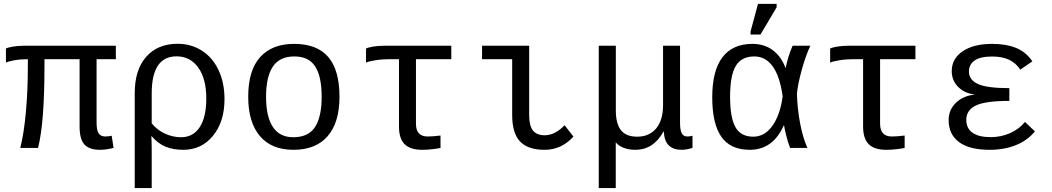

<svg xmlns="http://www.w3.org/2000/svg" viewBox="-20 -765 5441 993"><path d="M479.5 -459V-129.9Q479.5 -92.8 489.7 -75.9Q500 -59.1 525.4 -59.1Q540.5 -59.1 557.6 -63L567.4 0Q529.8 9.8 497.6 9.8Q441.4 9.8 416.5 -17.8Q391.6 -45.4 391.6 -110.8V-459H210V-423.8Q210 -129.4 176.8 0H85Q104 -75.7 114 -187Q124 -298.3 124 -419.9V-459Q85 -459 53.2 -453.1Q21.5 -447.3 10.7 -440.9V-514.2Q22.5 -520 48.6 -524.2Q74.7 -528.3 100.1 -528.3H579.1V-459Z M1141.1 -252Q1141.1 -135.7 1081.8 -63Q1022.5 9.8 927.7 9.8Q875.5 9.8 836.7 -6.1Q797.9 -22 764.6 -60.1H762.7Q764.6 -30.8 764.6 0V207.5H676.8V-283.7Q676.8 -403.3 735.8 -470.9Q794.9 -538.6 898.9 -538.6Q968.3 -538.6 1023.9 -503.2Q1079.6 -467.8 1110.4 -402.1Q1141.1 -336.4 1141.1 -252ZM1046.9 -255.9Q1046.9 -357.9 1005.1 -415.8Q963.4 -473.6 893.1 -473.6Q764.6 -473.6 764.6 -281.7V-127Q793.5 -91.8 834 -73.5Q874.5 -55.2 916.5 -55.2Q978.5 -55.2 1012.7 -106.9Q1046.9 -158.7 1046.9 -255.9Z M1735.8 -264.6Q1735.8 -131.3 1674.6 -60.8Q1613.3 9.8 1497.6 9.8Q1384.3 9.8 1324 -61.5Q1263.7 -132.8 1263.7 -264.6Q1263.7 -400.9 1325.4 -469.5Q1387.2 -538.1 1500.5 -538.1Q1619.6 -538.1 1677.7 -470.2Q1735.8 -402.3 1735.8 -264.6ZM1643.6 -264.6Q1643.6 -369.6 1610.1 -421.4Q1576.7 -473.1 1502 -473.1Q1426.3 -473.1 1391.1 -420.4Q1356 -367.7 1356 -264.6Q1356 -162.1 1391.1 -108.6Q1426.3 -55.2 1496.6 -55.2Q1574.2 -55.2 1608.9 -107.4Q1643.6 -159.7 1643.6 -264.6Z M1996.1 -459Q1956.1 -459 1919.9 -453.1Q1883.8 -447.3 1873 -440.9V-514.2Q1884.8 -520 1910.9 -524.2Q1937 -528.3 1962.4 -528.3H2314V-459H2131.3V-125Q2131.3 -59.1 2191.9 -59.1Q2219.2 -59.1 2258.3 -64V0Q2247.1 2.9 2219.2 6.3Q2191.4 9.8 2164.1 9.8Q2101.6 9.8 2072.5 -19.3Q2043.5 -48.3 2043.5 -110.8V-459Z M2716.8 -168.9Q2716.8 -114.7 2736.3 -90.1Q2755.9 -65.4 2796.9 -65.4Q2850.6 -65.4 2899.9 -117.2L2945.8 -58.6Q2883.8 9.8 2796.4 9.8Q2710 9.8 2669.4 -33.4Q2628.9 -76.7 2628.9 -170.4V-459H2473.1V-528.3H2716.8Z M3076.7 207.5V-528.3H3165V-193.4Q3165 -126 3191.2 -92Q3217.3 -58.1 3275.4 -58.1Q3337.9 -58.1 3373.5 -100.6Q3409.2 -143.1 3409.2 -222.2V-528.3H3497.1V-129.9Q3497.1 -93.3 3505.6 -76.2Q3514.2 -59.1 3535.2 -59.1Q3547.4 -59.1 3561.5 -63V0Q3529.8 9.8 3506.3 9.8Q3461.9 9.8 3438.7 -13.2Q3415.5 -36.1 3413.1 -85H3411.6Q3359.9 9.8 3265.6 9.8Q3232.9 9.8 3206.3 -0.2Q3179.7 -10.3 3164.6 -28.8V207.5Z M4033.2 -115.7Q3977.1 9.8 3857.9 9.8Q3757.8 9.8 3710.7 -57.6Q3663.6 -125 3663.6 -261.7Q3663.6 -400.4 3716.6 -469.2Q3769.5 -538.1 3871.6 -538.1Q3933.1 -538.1 3976.8 -505.4Q4020.5 -472.7 4042.5 -413.6H4043.5Q4054.7 -471.7 4079.1 -528.3H4170.9Q4146.5 -476.6 4126 -401.6Q4105.5 -326.7 4101.6 -278.8Q4104 -200.7 4118.4 -125.5Q4132.8 -50.3 4155.8 0H4066.4Q4054.7 -29.8 4046.1 -64.7Q4037.6 -99.6 4035.2 -115.7ZM3755.9 -264.6Q3755.9 -156.2 3783.7 -107.2Q3811.5 -58.1 3876 -58.1Q3934.6 -58.1 3974.9 -114.5Q4015.1 -170.9 4027.8 -266.6Q4013.7 -369.6 3976.6 -421.4Q3939.5 -473.1 3881.3 -473.1Q3814.9 -473.1 3785.4 -424.1Q3755.9 -375 3755.9 -264.6ZM3861.8 -586.4V-602.5L3900.4 -745.1H3996.6V-727.1L3913.1 -586.4Z M4396.5 -459Q4356.4 -459 4320.3 -453.1Q4284.2 -447.3 4273.4 -440.9V-514.2Q4285.2 -520 4311.3 -524.2Q4337.4 -528.3 4362.8 -528.3H4714.4V-459H4531.7V-125Q4531.7 -59.1 4592.3 -59.1Q4619.6 -59.1 4658.7 -64V0Q4647.5 2.9 4619.6 6.3Q4591.8 9.8 4564.5 9.8Q4502 9.8 4472.9 -19.3Q4443.8 -48.3 4443.8 -110.8V-459Z M5104 -55.7Q5156.7 -55.7 5203.4 -76.2Q5250 -96.7 5281.2 -134.3L5332.5 -85.4Q5293.5 -38.1 5233.6 -14.2Q5173.8 9.8 5098.1 9.8Q4993.7 9.8 4939.9 -30.3Q4886.2 -70.3 4886.2 -144Q4886.2 -196.8 4924.1 -233.4Q4961.9 -270 5020 -275.4V-276.4Q4967.8 -282.7 4935.1 -315.9Q4902.3 -349.1 4902.3 -397Q4902.3 -461.9 4959 -500Q5015.6 -538.1 5111.3 -538.1Q5183.6 -538.1 5235.1 -517.1Q5286.6 -496.1 5319.3 -447.8L5256.8 -404.8Q5233.9 -439.5 5198.5 -456.1Q5163.1 -472.7 5111.8 -472.7Q5049.3 -472.7 5020.3 -451.9Q4991.2 -431.2 4991.2 -395Q4991.2 -352.1 5037.8 -330.6Q5084.5 -309.1 5200.2 -309.1V-243.2Q5075.2 -243.2 5026.4 -219Q4977.5 -194.8 4977.5 -145.5Q4977.5 -101.1 5009.8 -78.4Q5042 -55.7 5104 -55.7Z"/></svg>

Font: Cousine
Style: Regular
Weight: 400
Monospace: yes
Designer: Steve Matteson
Foundry: Ascender Corporation
Version: Version 1.20